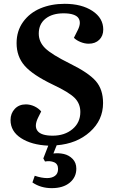

<svg xmlns="http://www.w3.org/2000/svg" viewBox="-20 -749 591 1006"><path d="M251 236.8Q193.4 236.8 149.9 207L162.1 171.9Q197.8 184.1 227.1 184.1Q252 184.1 268.1 172.4Q284.2 160.6 284.2 136.2Q284.2 109.9 263.4 101.1Q242.7 92.3 215.8 97.2L207 81.1L232.9 14.2Q145 10.3 90.1 -25.4Q35.2 -61 35.2 -120.1Q35.2 -154.8 57.4 -178.5Q79.6 -202.1 115.2 -202.1Q138.2 -202.1 160.2 -191.9Q182.1 -181.6 195.8 -165L179.2 -131.8Q157.7 -87.4 177 -62.7Q196.3 -38.1 255.9 -38.1Q318.8 -38.1 359.9 -72.5Q400.9 -106.9 400.9 -162.1Q400.9 -206.5 370.8 -236.3Q340.8 -266.1 257.8 -305.2Q150.9 -356.4 108.9 -404.8Q66.9 -453.1 66.9 -522.9Q66.9 -586.9 101.1 -634.3Q135.3 -681.6 191.9 -705.3Q248.5 -729 318.8 -729Q407.7 -729 464.4 -691.7Q521 -654.3 521 -594.2Q521 -561 500 -540.5Q479 -520 444.8 -520Q423.8 -520 402.1 -528.8Q380.4 -537.6 367.2 -550.8L388.2 -592.8Q397.5 -611.8 398.2 -627Q398.9 -642.1 391.1 -654.1Q383.3 -666 363.5 -672.6Q343.8 -679.2 313 -679.2Q253.9 -679.2 218.5 -651.1Q183.1 -623 183.1 -573.2Q183.1 -529.3 216.8 -496.3Q250.5 -463.4 346.2 -416Q444.3 -367.7 482.2 -324Q520 -280.3 520 -209Q520 -119.6 451.2 -57.9Q382.3 3.9 276.9 12.2L259.8 55.2Q288.1 51.8 314.7 57.9Q341.3 64 360.6 83.7Q379.9 103.5 379.9 134.8Q379.9 179.7 345.2 208.3Q310.5 236.8 251 236.8Z"/></svg>

Font: Literata SemiBold
Style: Italic
Weight: 650
Italic angle: -2.39999°
Designer: Latin by Veronika Burian and Jose Scaglione. Greek by Irene Vlachou. Cyrillic by Vera Evstafieva
Foundry: TypeTogether
Version: Version 3.021